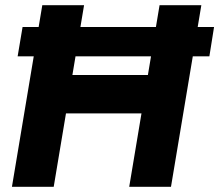

<svg xmlns="http://www.w3.org/2000/svg" viewBox="-20 -720 845 740"><path d="M48 -503 67 -616H805L787 -503ZM26 0 143 -700H304L187 0ZM478 0 595 -700H756L639 0ZM188 -283 213 -431H637L612 -283Z"/></svg>

Font: Figtree ExtraBold
Style: Italic
Weight: 800
Italic angle: -9.5°
Foundry: Erik Kennedy
Version: Version 2.001;gftools[0.9.30]